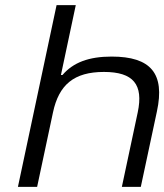

<svg xmlns="http://www.w3.org/2000/svg" viewBox="-20 -730 642 750"><path d="M201 -710 50 0H125L187 -291C210 -399 269 -449 386 -449C501 -449 541 -400 518 -291L456 0H530L593 -295C625 -443 569 -509 416 -509C327 -509 266 -486 224 -437H218L276 -710Z"/></svg>

Font: LT Wave Light
Style: Italic
Weight: 300
Designer: Daniel Lyons
Version: Version 2.5 (Glyphs App)